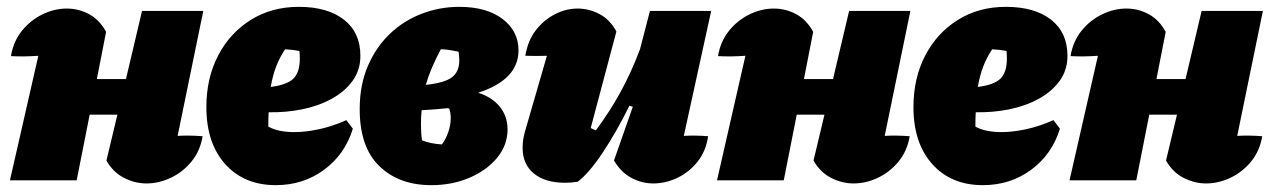

<svg xmlns="http://www.w3.org/2000/svg" viewBox="-20 -527 3722 561"><path d="M9 0 92 -364Q51 -361 12 -363Q19 -406 44 -437Q69 -468 104 -485Q139 -502 175 -502Q210 -502 240.5 -485.5Q271 -469 290 -434L263 -296H348L395 -495H574L499 -130Q533 -132 572 -129Q565 -86 539.5 -55Q514 -24 479 -7.5Q444 9 408 9Q374 9 342 -7.5Q310 -24 291 -58L323 -192H242L204 0Z M786 14Q693 14 638 -47.5Q583 -109 583 -214Q583 -299 617.5 -365Q652 -431 713 -469Q774 -507 853 -507Q937 -507 985 -469.5Q1033 -432 1033 -364Q1033 -322 1010 -290.5Q987 -259 948.5 -238Q910 -217 862.5 -207.5Q815 -198 765 -199Q764 -182 764 -163Q764 -159 764 -157Q793 -141 840 -141Q873 -141 912.5 -149.5Q952 -158 992 -176L1011 -151Q988 -76 927 -31Q866 14 786 14ZM856 -356Q856 -367 855 -378Q835 -382 813 -383Q797 -359 787 -333Q777 -307 771 -273Q819 -279 837.5 -297.5Q856 -316 856 -356Z M1240 14Q1146 14 1088.5 -41.5Q1031 -97 1031 -208Q1031 -279 1055 -334.5Q1079 -390 1119.5 -428.5Q1160 -467 1212.5 -487Q1265 -507 1322 -507Q1402 -507 1448.5 -471.5Q1495 -436 1495 -380Q1495 -294 1377 -256Q1418 -243 1440.5 -215Q1463 -187 1463 -149Q1463 -103 1432.5 -66Q1402 -29 1351.5 -7.5Q1301 14 1240 14ZM1322 -350Q1322 -361 1320 -376Q1306 -379 1293 -381Q1280 -383 1268 -383Q1238 -327 1224 -279Q1280 -285 1301 -301.5Q1322 -318 1322 -350ZM1210 -164Q1210 -138 1213 -117Q1238 -107 1271 -105Q1283 -121 1290 -141.5Q1297 -162 1297 -183Q1297 -195 1293 -209Q1291 -210 1289 -211Q1270 -209 1250.5 -207.5Q1231 -206 1212 -205Q1210 -186 1210 -164Z M1774 -58 1829 -215 1819 -218Q1781 -141 1741 -81Q1701 -21 1668 4Q1649 7 1631 7Q1573 7 1540 -20Q1507 -47 1507 -95Q1507 -119 1514 -143L1578 -364Q1547 -363 1515 -364Q1522 -408 1545.5 -438.5Q1569 -469 1601.5 -485.5Q1634 -502 1668 -502Q1701 -502 1731.5 -486Q1762 -470 1781 -435L1706 -153Q1713 -149 1721 -146Q1761 -200 1792.5 -257Q1824 -314 1850 -383L1879 -495H2058L1978 -130Q2012 -132 2049 -129Q2043 -86 2018.5 -55Q1994 -24 1959.5 -7.5Q1925 9 1889 9Q1855 9 1824.5 -7.5Q1794 -24 1774 -58Z M2075 0 2158 -364Q2117 -361 2078 -363Q2085 -406 2110 -437Q2135 -468 2170 -485Q2205 -502 2241 -502Q2276 -502 2306.5 -485.5Q2337 -469 2356 -434L2329 -296H2414L2461 -495H2640L2565 -130Q2599 -132 2638 -129Q2631 -86 2605.5 -55Q2580 -24 2545 -7.5Q2510 9 2474 9Q2440 9 2408 -7.5Q2376 -24 2357 -58L2389 -192H2308L2270 0Z M2852 14Q2759 14 2704 -47.5Q2649 -109 2649 -214Q2649 -299 2683.5 -365Q2718 -431 2779 -469Q2840 -507 2919 -507Q3003 -507 3051 -469.5Q3099 -432 3099 -364Q3099 -322 3076 -290.5Q3053 -259 3014.5 -238Q2976 -217 2928.5 -207.5Q2881 -198 2831 -199Q2830 -182 2830 -163Q2830 -159 2830 -157Q2859 -141 2906 -141Q2939 -141 2978.5 -149.5Q3018 -158 3058 -176L3077 -151Q3054 -76 2993 -31Q2932 14 2852 14ZM2922 -356Q2922 -367 2921 -378Q2901 -382 2879 -383Q2863 -359 2853 -333Q2843 -307 2837 -273Q2885 -279 2903.5 -297.5Q2922 -316 2922 -356Z M3105 0 3188 -364Q3147 -361 3108 -363Q3115 -406 3140 -437Q3165 -468 3200 -485Q3235 -502 3271 -502Q3306 -502 3336.5 -485.5Q3367 -469 3386 -434L3359 -296H3444L3491 -495H3670L3595 -130Q3629 -132 3668 -129Q3661 -86 3635.5 -55Q3610 -24 3575 -7.5Q3540 9 3504 9Q3470 9 3438 -7.5Q3406 -24 3387 -58L3419 -192H3338L3300 0Z"/></svg>

Font: Piazzolla Black
Style: Italic
Weight: 900
Italic angle: -11.3°
Designer: Juan Pablo del Peral
Foundry: Huerta Tipografica
Version: Version 1.330